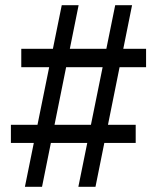

<svg xmlns="http://www.w3.org/2000/svg" viewBox="-20 -720 606 740"><path d="M282 0 424 -700H489L348 0ZM22 -169V-239H503V-169ZM76 0 218 -700H283L142 0ZM62 -461V-532H543V-461Z"/></svg>

Font: REM Light
Style: Regular
Weight: 300
Designer: Octavio Pardo
Foundry: Ashler Design
Version: Version 1.005;gftools[0.9.28]